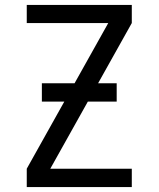

<svg xmlns="http://www.w3.org/2000/svg" viewBox="-20 -755 640 775"><path d="M88 0V-74L417 -662H88V-735H512V-662L183 -74H512V0ZM149 -345V-419H451V-345Z"/></svg>

Font: Zed Sans Extended
Style: Regular
Weight: 400
Width: 7
Designer: Belleve Invis
Foundry: Belleve Invis
Version: Version 1.0.0; ttfautohint (v1.8.4)